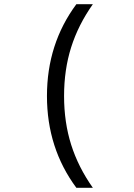

<svg xmlns="http://www.w3.org/2000/svg" viewBox="-20 -790 640 920"><path d="M346 110Q205 -80 205 -330Q205 -580 346 -770H425Q355 -671 321 -563.5Q287 -456 287 -330Q287 -204 321 -96.5Q355 11 425 110Z"/></svg>

Font: M PLUS Code Latin 60
Style: Regular
Weight: 400
Width: 7
Monospace: yes
Designer: Coji Morishita
Foundry: UNDERFOREST DESIGN
Version: Version 1.005; ttfautohint (v1.8.3)